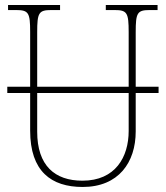

<svg xmlns="http://www.w3.org/2000/svg" viewBox="-20 -734 661 764"><path d="M309 10C452 10 520 -88 520 -211V-364H611V-389H520V-606C520 -683 526 -694 576 -694H607V-714H401V-694H436C486 -694 492 -683 492 -606V-389H128V-606C128 -683 134 -694 184 -694H219V-714H12V-694H44C94 -694 100 -683 100 -607V-389H9V-364H100V-214C100 -52 184 10 309 10ZM128 -210V-364H492V-213C492 -109 439 -15 308 -15C198 -15 128 -75 128 -210Z"/></svg>

Font: Noto Serif SemiCondensed Thin
Style: Regular
Weight: 100
Width: 4
Designer: Monotype Design Team
Foundry: Monotype Imaging Inc.
Version: Version 2.015